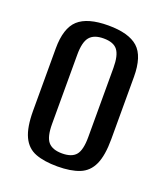

<svg xmlns="http://www.w3.org/2000/svg" viewBox="-102 -574 562 653"><g transform="rotate(20 179.0 -248.0)"><path d="M180 7Q132 7 100.5 -5Q69 -17 53.5 -50Q38 -83 38 -143V-368Q38 -442 71.5 -472.5Q105 -503 180 -503Q254 -503 287.5 -473Q321 -443 321 -368V-143Q321 -84 306 -51Q291 -18 259.5 -5.5Q228 7 180 7ZM180 -40Q215 -40 230 -58Q245 -76 245 -123V-373Q245 -418 230.5 -437Q216 -456 180 -456Q145 -456 129.5 -437.5Q114 -419 114 -373V-123Q114 -76 129.5 -58Q145 -40 180 -40Z"/></g></svg>

Font: Alumni Sans Thin Medium
Style: Regular
Weight: 500
Version: Version 1.018